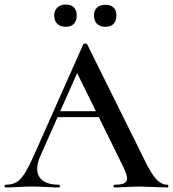

<svg xmlns="http://www.w3.org/2000/svg" viewBox="-27 -826 762 846"><path d="M231 -336H437L444 -310H216ZM711 0Q692 0 650 -2Q608 -4 589 -4Q564 -4 530 -2Q496 0 477 0Q473 0 473 -6Q473 -12 477 -12Q507 -12 520 -18.5Q533 -25 533 -40Q533 -55 516 -91L307 -516L348 -583L150 -137Q137 -107 137 -83Q137 -48 162 -30Q187 -12 232 -12Q237 -12 237 -6Q237 0 232 0Q214 0 180 -2Q142 -4 114 -4Q87 -4 51 -2Q19 0 -2 0Q-7 0 -7 -6Q-7 -12 -2 -12Q26 -12 45 -23Q64 -34 82 -62.5Q100 -91 125 -147L340 -631Q342 -634 349 -634Q356 -634 357 -631L602 -137Q636 -65 659.5 -38.5Q683 -12 711 -12Q715 -12 715 -6Q715 0 711 0ZM212 -758Q212 -780 226 -793Q240 -806 263 -806Q286 -806 298.5 -793.5Q311 -781 311 -758Q311 -734 298.5 -721Q286 -708 263 -708Q239 -708 225.5 -721Q212 -734 212 -758ZM387 -758Q387 -780 400.5 -792.5Q414 -805 438 -805Q461 -805 473.5 -792.5Q486 -780 486 -758Q486 -734 473.5 -721Q461 -708 438 -708Q414 -708 400.5 -721Q387 -734 387 -758Z"/></svg>

Font: Cormorant Unicase SemiBold
Style: Regular
Weight: 600
Designer: Christian Thalmann (Catharsis Fonts)
Foundry: Catharsis Fonts
Version: Version 4.000